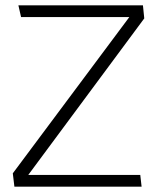

<svg xmlns="http://www.w3.org/2000/svg" viewBox="-20 -700 588 720"><path d="M506 -44H86L521 -631L516 -680H49L59 -636H465L28 -50L34 0H511Z"/></svg>

Font: Catamaran Thin ExtraLight
Style: Regular
Weight: 250
Version: Version 2.000